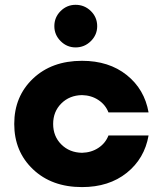

<svg xmlns="http://www.w3.org/2000/svg" viewBox="-20 -760 660 790"><path d="M291 -564.9Q255.4 -564.9 229.5 -590.8Q203.6 -616.7 203.6 -652.3Q203.6 -689 229.5 -714.6Q255.4 -740.2 291 -740.2Q327.6 -740.2 353.8 -714.6Q379.9 -689 379.9 -652.3Q379.9 -616.7 353.8 -590.8Q327.6 -564.9 291 -564.9ZM317.4 9.8Q192.9 9.8 115.7 -63.5Q38.6 -136.7 38.6 -250Q38.6 -363.3 115.7 -436.5Q192.9 -509.8 317.4 -509.8Q428.2 -509.8 501.5 -451.2Q574.7 -392.6 591.3 -297.4H426.3Q414.1 -329.1 385 -348.4Q356 -367.7 317.4 -368.7Q265.6 -367.7 232.2 -334.2Q198.7 -300.8 198.7 -250Q198.7 -199.2 232.2 -165.8Q265.6 -132.3 317.4 -131.3Q356 -132.3 385 -151.6Q414.1 -170.9 426.3 -202.6H591.3Q574.7 -107.4 501.5 -48.8Q428.2 9.8 317.4 9.8Z"/></svg>

Font: Now
Style: Bold
Weight: 700
Designer: Alfredo Marco Pradil
Foundry: Alfredo Marco Pradil
Version: Version 1.002;PS 001.002;hotconv 1.0.88;makeotf.lib2.5.64775